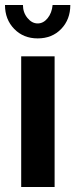

<svg xmlns="http://www.w3.org/2000/svg" viewBox="-24 -750 302 770"><path d="M61 0V-524H195V0ZM187 -730H258Q258 -672 221.5 -634Q185 -596 127 -596Q70 -596 33 -634Q-4 -672 -4 -730H68Q68 -700 86 -678Q104 -656 127 -656Q150 -656 167 -677Q184 -698 187 -730Z"/></svg>

Font: YasnoRaleway
Style: Bold
Weight: 700
Designer: Matt McInerney, Pablo Impallari, Rodrigo Fuenzalida
Foundry: Matt McInerney, Pablo Impallari, Rodrigo Fuenzalida
Version: Version 4.026